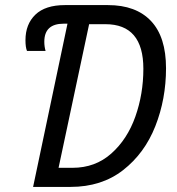

<svg xmlns="http://www.w3.org/2000/svg" viewBox="-20 -734 696 754"><path d="M245 -641H230Q154 -641 154 -570Q154 -551 159 -534H86Q80 -548 80 -576Q80 -639 119 -676.5Q158 -714 235 -714H404Q514 -714 573 -651.5Q632 -589 632 -466Q632 -345 590 -238.5Q548 -132 463.5 -66Q379 0 257 0H110ZM265 -75Q354 -75 417 -131Q480 -187 511.5 -276Q543 -365 543 -464Q543 -639 394 -639H330L210 -75Z"/></svg>

Font: Noto Sans UI Narrow
Style: Italic
Weight: 400
Width: 4
Italic angle: -12°
Designer: Monotype Design Team
Foundry: Monotype Imaging Inc.
Version: Version 1.001